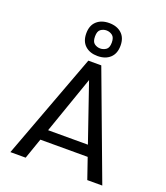

<svg xmlns="http://www.w3.org/2000/svg" viewBox="-171 -1088 1039 1204"><g transform="rotate(20 348.5 -486.5)"><path d="M42 0 305.2 -706.1H391.6L655.3 0H555.2L507.8 -137.7H191.9L144 0ZM217.3 -210H482.9L351.1 -593.3ZM348.6 -752.9Q296.9 -752.9 265.6 -781.5Q234.4 -810.1 234.4 -863.3Q234.4 -916 265.6 -944.3Q296.9 -972.7 348.6 -972.7Q400.4 -972.7 431.6 -944.3Q462.9 -916 462.9 -863.3Q462.9 -810.1 431.9 -781.5Q400.9 -752.9 348.6 -752.9ZM348.6 -803.2Q369.1 -803.2 387 -815.4Q404.8 -827.6 404.8 -862.8Q404.8 -897.5 387 -910.4Q369.1 -923.3 348.1 -923.3Q327.1 -923.3 309.8 -910.9Q292.5 -898.4 292.5 -863.8Q292.5 -828.1 309.8 -815.7Q327.1 -803.2 348.6 -803.2Z"/></g></svg>

Font: Monda
Style: Regular
Weight: 400
Designer: Vernon Adams
Foundry: Vernon Adams
Version: Version 2.100; ttfautohint (v1.8.3)